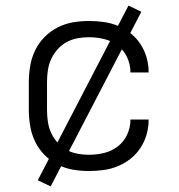

<svg xmlns="http://www.w3.org/2000/svg" viewBox="-20 -603 640 686"><path d="M297 8Q268 8 239.5 3Q211 -2 185 -15.5Q159 -29 138.5 -50Q118 -71 105.5 -97Q93 -123 88 -152Q83 -181 83 -210V-310Q83 -339 88 -368Q93 -397 105.5 -423Q118 -449 138.5 -470Q159 -491 185 -504.5Q211 -518 239.5 -523Q268 -528 297 -528Q324 -528 350 -524.5Q376 -521 400.5 -511Q425 -501 446 -484.5Q467 -468 481.5 -446Q496 -424 503.5 -398.5Q511 -373 511 -347V-344H446V-346Q446 -373 434 -398.5Q422 -424 400.5 -440.5Q379 -457 352 -463.5Q325 -470 297 -470Q277 -470 256 -466Q235 -462 217 -452Q199 -442 185 -426Q171 -410 162.5 -391Q154 -372 151 -351.5Q148 -331 148 -310V-210Q148 -189 151 -168.5Q154 -148 162.5 -129Q171 -110 185 -94Q199 -78 217 -68Q235 -58 256 -54Q277 -50 297 -50Q325 -50 352 -56.5Q379 -63 400.5 -79.5Q422 -96 434 -121.5Q446 -147 446 -174V-176H511V-173Q511 -147 503.5 -121.5Q496 -96 481.5 -74Q467 -52 446 -35.5Q425 -19 400.5 -9Q376 1 350 4.5Q324 8 297 8ZM161 63 115 41 439 -583 485 -561Z"/></svg>

Font: Iosevka Light Extended
Style: Regular
Weight: 300
Width: 7
Monospace: yes
Designer: Belleve Invis
Foundry: Belleve Invis
Version: Version 32.5.0; ttfautohint (v1.8.4)